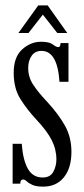

<svg xmlns="http://www.w3.org/2000/svg" viewBox="-20 -684 312 715"><path d="M141 11Q114.5 11 100.5 4.5Q86.5 -2 79.5 -8.8Q72.5 -15.5 66 -15.5Q55.5 -15.5 55.5 0H27V-148.5H61Q65.5 -87.5 84 -55.2Q102.5 -23 139 -23Q167 -23 178.5 -44.2Q190 -65.5 190 -90Q190 -128 172.5 -162.2Q155 -196.5 116 -238Q81 -275.5 56 -315.2Q31 -355 31 -413Q31 -471.5 62.5 -500Q94 -528.5 133 -528.5Q163.5 -528.5 176.5 -518.5Q189.5 -508.5 197 -508.5Q205 -508.5 205.5 -523.5H235V-379.5H201.5Q194 -494.5 134.5 -494.5Q110.5 -494.5 97.8 -476.2Q85 -458 85 -430.5Q85 -397.5 103 -369.5Q121 -341.5 155.5 -305Q197.5 -259.5 221.8 -216.2Q246 -173 246 -118.5Q246 -58.5 218 -23.8Q190 11 141 11ZM48.5 -561 122.5 -664H157.5L230.5 -561H193.5L139.5 -629.5L86 -561Z"/></svg>

Font: Imbue 10pt
Style: Regular
Weight: 400
Designer: Tyler Finck
Foundry: Etcetera Type Company
Version: Version 1.102; ttfautohint (v1.8.3)